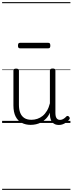

<svg xmlns="http://www.w3.org/2000/svg" viewBox="-20 -1163 686 1816"><path d="M270 18Q222 18 185 -1.5Q148 -21 127.5 -61.5Q107 -102 107 -166V-496Q107 -505 113 -509.5Q119 -514 132 -514Q146 -514 152.5 -509.5Q159 -505 159 -496V-171Q159 -127 171.5 -95.5Q184 -64 210 -47Q236 -30 277 -30Q306 -30 333 -39Q360 -48 383 -66.5Q406 -85 424 -115Q442 -145 452 -186V-496Q452 -506 458.5 -510.5Q465 -515 479 -515Q492 -515 498 -510.5Q504 -506 504 -496V-93Q504 -73 508.5 -58.5Q513 -44 523 -36.5Q533 -29 547 -29Q557 -29 567 -32.5Q577 -36 587 -43Q597 -50 607 -61Q613 -67 620 -66.5Q627 -66 633 -59Q638 -54 639.5 -47Q641 -40 636 -34Q625 -19 609 -7Q593 5 575 12Q557 19 537 19Q517 19 502 13Q487 7 476 -5Q465 -17 459 -35Q453 -53 452 -76V-97Q437 -63 415.5 -41Q394 -19 370 -6Q346 7 320.5 12.5Q295 18 270 18ZM169 -706Q158 -706 154 -712.5Q150 -719 150 -731Q150 -744 154 -751Q158 -758 169 -758H437Q448 -758 452 -751Q456 -744 456 -731Q456 -719 452 -712.5Q448 -706 437 -706ZM0 623H646V633H0ZM0 -20H646V0H0ZM0 -505H646V-500H0ZM0 -1143H646V-1133H0Z"/></svg>

Font: Playwrite CL Guides
Style: Regular
Weight: 400
Designer: Veronika Burian, José Scaglione
Foundry: TypeTogether
Version: Version 1.003